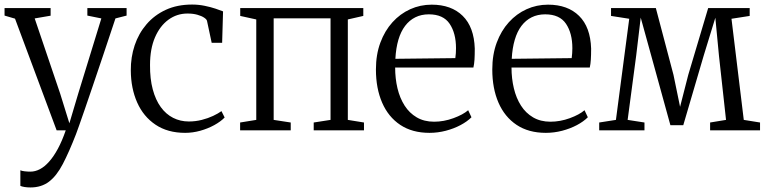

<svg xmlns="http://www.w3.org/2000/svg" viewBox="-20 -573 3380 844"><path d="M114 251Q99.5 251 87.5 249Q75.5 247 69.5 244V175.5Q75.5 178.5 88.2 180Q101 181.5 113.5 181.5Q135 181.5 155.8 170.5Q176.5 159.5 196.2 137.2Q216 115 234.5 80.8Q253 46.5 269 0H229L46 -491L0 -504.5V-537.5H202.5V-504L132.5 -492L244.5 -161.5L285 -31L324 -162L425.5 -492L364 -504.5V-537.5H536.5V-504.5L487.5 -492Q457 -400 431.8 -325.2Q406.5 -250.5 386.8 -192.2Q367 -134 352.5 -91.8Q338 -49.5 328.2 -22.2Q318.5 5 314 17Q283.5 95.5 256.2 147.8Q229 200 195.5 225.5Q162 251 114 251Z M794 11Q717 11 663.8 -24.8Q610.5 -60.5 583 -122.5Q555.5 -184.5 555 -263Q554.5 -321.5 572 -373.8Q589.5 -426 624 -466.2Q658.5 -506.5 708.8 -529.8Q759 -553 824.5 -553Q852.5 -553 879.5 -547.5Q906.5 -542 927.8 -534.8Q949 -527.5 960.5 -523L956.5 -385H910.5L890 -481Q888.5 -488 877.2 -495.5Q866 -503 847.5 -508.2Q829 -513.5 804 -513.5Q757.5 -513.5 720.2 -486.2Q683 -459 661.2 -408.5Q639.5 -358 639.5 -287.5Q639 -226.5 651.5 -180Q664 -133.5 686.8 -102.2Q709.5 -71 741 -55Q772.5 -39 810 -39Q839.5 -39 867 -46Q894.5 -53 916.8 -63.5Q939 -74 953.5 -84.5L967.5 -56.5Q950 -38.5 921.8 -23Q893.5 -7.5 860.2 1.8Q827 11 794 11Z M1035.5 0V-34.5L1106.5 -46V-487.5L1036 -503V-537.5H1577V-503L1509 -487.5V-46L1580 -34.5V0H1359V-34.5L1433 -46V-492.5H1183V-46L1258 -34.5V0Z M1868 11Q1792 11 1739.5 -24Q1687 -59 1659.8 -121.8Q1632.5 -184.5 1632.5 -267.5Q1632.5 -333 1652 -385.5Q1671.5 -438 1705.2 -475.2Q1739 -512.5 1783.2 -532.5Q1827.5 -552.5 1877.5 -552.5Q1964 -552.5 2014 -503.2Q2064 -454 2067 -359.5Q2067 -330.5 2065.8 -310.8Q2064.5 -291 2061 -276H1717Q1717 -228 1727.2 -185Q1737.5 -142 1758.5 -109Q1779.5 -76 1812 -57Q1844.5 -38 1888 -38Q1931 -38 1973.2 -53.5Q2015.5 -69 2038 -88.5L2052.5 -57.5Q2033.5 -38.5 2004.2 -23Q1975 -7.5 1939.5 1.8Q1904 11 1868 11ZM1718 -314.5 1981.5 -317.5Q1983 -326.5 1983.8 -339Q1984.5 -351.5 1984.5 -361Q1984.5 -427 1956.5 -468.5Q1928.5 -510 1865 -510Q1832 -510 1805.8 -497Q1779.5 -484 1760.8 -459.2Q1742 -434.5 1731.2 -398Q1720.5 -361.5 1718 -314.5Z M2379.5 11Q2303.5 11 2251 -24Q2198.5 -59 2171.2 -121.8Q2144 -184.5 2144 -267.5Q2144 -333 2163.5 -385.5Q2183 -438 2216.8 -475.2Q2250.5 -512.5 2294.8 -532.5Q2339 -552.5 2389 -552.5Q2475.5 -552.5 2525.5 -503.2Q2575.5 -454 2578.5 -359.5Q2578.5 -330.5 2577.2 -310.8Q2576 -291 2572.5 -276H2228.5Q2228.5 -228 2238.8 -185Q2249 -142 2270 -109Q2291 -76 2323.5 -57Q2356 -38 2399.5 -38Q2442.5 -38 2484.8 -53.5Q2527 -69 2549.5 -88.5L2564 -57.5Q2545 -38.5 2515.8 -23Q2486.5 -7.5 2451 1.8Q2415.5 11 2379.5 11ZM2229.5 -314.5 2493 -317.5Q2494.5 -326.5 2495.2 -339Q2496 -351.5 2496 -361Q2496 -427 2468 -468.5Q2440 -510 2376.5 -510Q2343.5 -510 2317.2 -497Q2291 -484 2272.2 -459.2Q2253.5 -434.5 2242.8 -398Q2232 -361.5 2229.5 -314.5Z M2614 0V-34.5L2687.5 -46L2746 -490.5L2666 -503V-537.5H2863L2940.5 -244L2969.5 -103.5L3005.5 -244L3093 -537.5H3275.5V-503L3195.5 -490.5L3249.5 -46L3321 -34.5V0H3101.5V-34.5L3171.5 -46L3140.5 -327.5L3124.5 -495L3073.5 -329L2983.5 -22.5H2927L2842.5 -329L2796.5 -495.5L2776.5 -328L2739 -46L2813 -34.5V0Z"/></svg>

Font: Merriweather 60pt Light
Style: Regular
Weight: 300
Version: Version 2.100